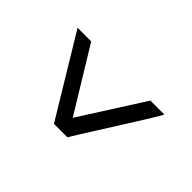

<svg xmlns="http://www.w3.org/2000/svg" viewBox="-129 -701 787 787"><g transform="rotate(-45 265.0 -307.5)"><path d="M134 -312 409 -137V-56Q397 -62 371.5 -77.5Q346 -93 313.5 -113.5Q281 -134 243.5 -157.5Q206 -181 171.5 -203Q137 -225 108 -243Q79 -261 62 -271V-349L409 -559V-480Z"/></g></svg>

Font: Panefresco 400wt
Style: Regular
Weight: 400
Foundry: Campivisivi & Chank Co
Version: Version 1.002